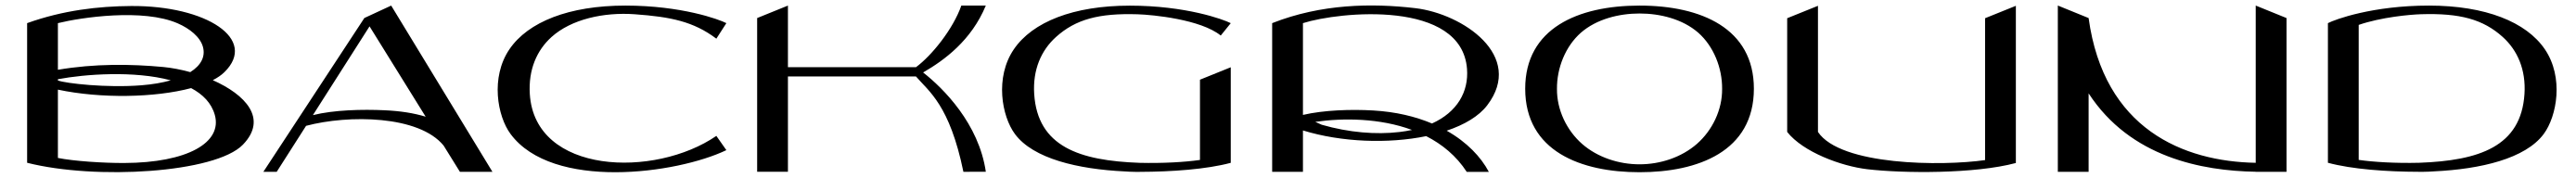

<svg xmlns="http://www.w3.org/2000/svg" viewBox="-20 -615 9212 637"><path d="M741.1 -328.1C757.8 -336.7 771.8 -346.2 782.4 -356.6C903.3 -474.8 718.6 -595 449.7 -593.5C332.1 -592.8 205.6 -578.3 77 -532.2V-32.5C321.6 29.6 750.6 4.2 848.8 -97.3C939.5 -191.1 856.7 -276.9 741.1 -328.1ZM187.1 -532.2C268.9 -552.4 491.8 -585.8 616.2 -531.2C657.6 -513.1 696.2 -483.2 705.9 -446.9C715.3 -411.9 698.5 -380.8 660.5 -356.9C627.3 -366.1 593.9 -372.4 563.3 -375.3C448.1 -386 318.5 -387.7 187.1 -365.3V-532.2ZM187.1 -331.5C283.8 -349.8 460.3 -362.7 590.7 -327.5C560.6 -319 525.4 -312.9 485.7 -309.8C361.2 -299.8 214.6 -316.7 187.1 -327ZM424.2 -31.7C350.7 -31.4 243.3 -38.3 187.1 -49.8V-294.2C339.9 -261.8 533.9 -265.1 663.6 -299.7C705.6 -277.4 736.4 -246.3 748.3 -203.7C775.9 -104.5 649.9 -32.5 424.2 -31.7Z M1379.1 -595 1283.3 -550.6 1283.2 -550.6 922 -0.2H969.7L1074.7 -164.7C1226.7 -205 1478.6 -202.4 1566.7 -93.9L1624.9 -0.2H1741.2ZM1356.2 -220.4C1275.4 -224.2 1173.6 -221.7 1099.1 -203L1301.7 -520.7L1502.4 -197.4C1459.2 -210.5 1412.2 -217.8 1356.2 -220.4Z M2542.1 -128.7C2322.1 22.6 1892.7 10 1874.9 -278.6C1869.5 -365.6 1899.8 -435 1952.6 -482.6C2023.3 -546.3 2139.6 -572 2250.2 -564C2378.9 -554.7 2460.4 -538.2 2542.1 -476.6L2577.9 -532.2C2551.6 -545.9 2417 -595 2216.8 -595C2015 -595 1868.9 -536.8 1802.1 -438.8C1733.5 -338.1 1758.9 -199 1806 -135.6C1956.1 67.2 2400.3 7.4 2577.9 -77.7Z M3281.6 -355.7C3357.2 -399.2 3454.2 -470.1 3505.9 -595.2L3418.3 -595C3388.6 -510.7 3313 -416.7 3256 -374.5H2798.1V-595L2688 -550.4V-0.3H2798.1V-341.4H3256V-341.4C3302.4 -287.5 3376.5 -239 3425.7 -0.2L3505.9 -0.3C3480.9 -172.2 3354.4 -298.8 3281.6 -355.7Z M4381.9 -374.3 4271.8 -329.8V-42.6C4218 -34.9 4139.1 -30.2 4055.6 -32.3C3841.1 -40 3691.1 -90 3678.9 -278.5C3673.3 -365.4 3703.8 -434.8 3756.6 -482.4C3827.3 -546.1 3910.1 -568.2 4049 -563.9C4102.5 -562.2 4274.7 -545.7 4346.1 -487.8L4381.9 -532.1C4355.6 -545.7 4221 -594.8 4020.8 -594.8C3819 -594.8 3672.9 -536.6 3606.1 -438.6C3537.5 -338 3562.9 -198.9 3610 -135.4C3675.5 -46.9 3835.8 -9.6 4002.2 -1.6C4014.5 -0.7 4027 -0.1 4039.8 0C4045 0 4050.4 0 4055.7 0C4056 0 4056.3 0 4056.6 0C4056.6 0 4056.6 0 4056.6 0C4170.7 -0.3 4295.6 -9.1 4381.9 -32.3Z M5154.2 -147.3C5217.9 -168.6 5269.3 -199.1 5299 -238C5434.4 -415.3 5211.8 -565.8 5041.9 -585.8C4887.1 -603.9 4706.1 -601.6 4530 -532.2V-0.2H4640.1V-148.2C4778.4 -105.6 4945.9 -100.1 5080.9 -127.8C5137.9 -98.8 5188.5 -57.4 5225.9 0H5304.9C5276.9 -53.1 5226.6 -106.4 5154.2 -147.3ZM4985.2 -142.6C4901.5 -132.7 4804.3 -140.6 4707.2 -168.6C4707.7 -168.5 4698.6 -172.3 4684.2 -178.9C4784.7 -193.4 4915.5 -192.3 5030.1 -150C5015.9 -146.9 5000.9 -144.4 4985.2 -142.6ZM4891 -219.7C4812.5 -224.3 4714 -221.1 4640.1 -203.8V-532.2C4770.3 -573.5 5207.7 -617 5226.9 -368.5C5233.2 -286.5 5191.8 -213.8 5101.6 -173.1C5042.7 -197.9 4972.5 -215 4891 -219.7Z M5844 -595C5844 -595 5844 -595 5844 -595C5843.9 -595 5843.9 -595 5843.9 -595C5623.3 -595 5435 -513.3 5435 -297.6C5435 -72.9 5635.3 1.3 5843.9 1.3C5843.9 1.3 5843.9 1.3 5844 1.3C5844 1.3 5844 1.3 5844 1.3C6052.6 1.3 6252.9 -72.9 6252.9 -297.6C6252.9 -513.3 6064.7 -595 5844 -595ZM6049.3 -100.2C5993.4 -51.4 5917.6 -27 5844 -27C5770.4 -27 5694.4 -51.3 5638.5 -100C5583.2 -148.7 5548 -222 5548.6 -296.8C5548 -371.7 5578.9 -449.2 5634.2 -498C5690.1 -546.7 5770.3 -566.7 5844 -566.7C5917.6 -566.7 5997.9 -546.8 6053.8 -498.1C6109.1 -449.4 6139.9 -371.7 6139.3 -296.8C6139.9 -222 6104.6 -148.9 6049.3 -100.2Z M7079.8 -549.8V-42.1C6925.4 -20 6562.8 -22.1 6482.1 -142.8V-594.2L6372 -549.8V-142.8C6429.2 -70.5 6565.5 -20.3 6658.6 -9.4C6786.6 5.6 7043.7 7.6 7189.9 -31.7V-594.2Z M8047.8 -595.1V-32.4C7789.1 -36.9 7504.5 -153.2 7450.1 -550.4L7340 -595.2C7340 -595.1 7340 -595.1 7340 -595.1L7340 -595.1V-0.2H7450.1V-280.9C7599.5 -51.4 7856.2 -3.6 8047.8 -0.4V-0.2H8157.9V-550.4Z M9081.8 -438.8C9015 -536.8 8868.9 -595 8667.1 -595C8466.9 -595 8332.3 -545.9 8306 -532.2H8306V-32.5C8392.3 -9.2 8517.2 -0.4 8631.3 -0.2C8631.3 -0.2 8631.3 -0.2 8631.3 -0.2C8631.6 -0.2 8631.9 -0.2 8632.2 -0.2C8637.5 -0.2 8642.9 -0.2 8648.1 -0.2C8660.9 -0.3 8673.4 -0.9 8685.7 -1.8C8852.1 -9.7 9012.4 -47.1 9077.9 -135.6C9124.9 -199 9150.4 -338.1 9081.8 -438.8ZM9009 -278.6C8996.8 -90.2 8846.7 -40.2 8632.3 -32.5C8548.8 -30.4 8469.9 -35.1 8416.1 -42.8V-525.9C8496.5 -553.6 8599.7 -562.9 8638.9 -564.1C8777.8 -568.4 8860.6 -546.3 8931.3 -482.6C8984.1 -435 9014.6 -365.5 9009 -278.6Z"/></svg>

Font: Novoposelensky
Style: Regular
Weight: 400
Designer: Sasha Pavljenko
Version: Version 1.002;Fontself Maker 3.5.4